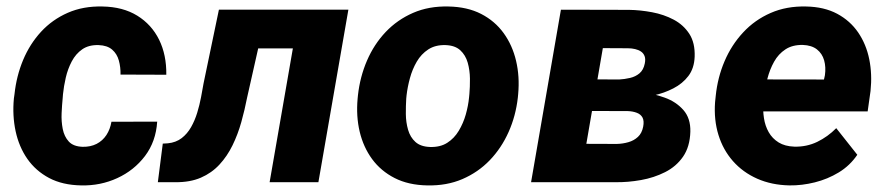

<svg xmlns="http://www.w3.org/2000/svg" viewBox="-20 -558 2711 588"><path d="M232.9 -108.4Q257.3 -107.9 275.9 -117.4Q294.4 -127 305.9 -144.5Q317.4 -162.1 321.3 -185.1L461.4 -185.5Q457.5 -124.5 424.1 -80.3Q390.6 -36.1 339.1 -12.5Q287.6 11.2 228.5 9.8Q171.4 8.8 130.4 -12.9Q89.4 -34.7 63.7 -71.5Q38.1 -108.4 27.8 -156.2Q17.6 -204.1 22.5 -256.3L24.4 -269.5Q30.3 -325.2 50.8 -374.3Q71.3 -423.3 105.7 -460.7Q140.1 -498 187.5 -518.8Q234.9 -539.6 293.9 -538.1Q356.4 -537.1 400.4 -510Q444.3 -482.9 467.3 -436.3Q490.2 -389.6 489.3 -329.1L349.1 -329.6Q349.6 -352.1 344 -372.6Q338.4 -393.1 323.5 -406Q308.6 -418.9 282.2 -419.9Q252 -420.9 231.9 -407Q211.9 -393.1 199.7 -369.9Q187.5 -346.7 181.4 -320.1Q175.3 -293.5 172.9 -269.5L171.9 -256.8Q169.9 -236.8 168.7 -211.7Q167.5 -186.5 172.1 -163.1Q176.8 -139.6 190.7 -124.5Q204.6 -109.4 232.9 -108.4Z M941.4 -528.3 920.9 -409.7H667L688 -528.3ZM1046.9 -528.3 955.1 0H805.7L897.5 -528.3ZM650.4 -528.3H797.4L736.8 -259.3Q729.5 -221.7 719 -184.1Q708.5 -146.5 692.1 -113Q675.8 -79.6 652.1 -54Q628.4 -28.3 595.2 -13.9Q562 0.5 516.6 0H463.4L478.5 -118.2L494.1 -119.1Q519 -121.6 536.4 -135Q553.7 -148.4 565.2 -168.7Q576.7 -189 584 -212.9Q591.3 -236.8 595.7 -260.3Q600.1 -283.7 603.5 -303.2Z M1075.2 -255.9 1076.2 -266.1Q1082.5 -322.8 1104 -372.6Q1125.5 -422.4 1161.1 -460Q1196.8 -497.6 1245.1 -518.6Q1293.5 -539.6 1353.5 -538.1Q1411.1 -537.1 1453.4 -515.4Q1495.6 -493.7 1522.5 -456.5Q1549.3 -419.4 1560.5 -371.6Q1571.8 -323.7 1566.9 -270L1565.9 -259.3Q1559.6 -203.1 1537.6 -153.8Q1515.6 -104.5 1480 -67.4Q1444.3 -30.3 1396 -9.5Q1347.7 11.2 1288.1 9.8Q1231 8.8 1188.7 -12.7Q1146.5 -34.2 1119.6 -70.8Q1092.8 -107.4 1081.5 -154.8Q1070.3 -202.1 1075.2 -255.9ZM1225.1 -266.1 1224.1 -255.9Q1222.7 -233.9 1222.9 -208.7Q1223.1 -183.6 1229.7 -160.6Q1236.3 -137.7 1252.2 -123.3Q1268.1 -108.9 1296.9 -107.9Q1328.1 -106.9 1349.6 -120.6Q1371.1 -134.3 1385 -157.5Q1398.9 -180.7 1406.5 -207.5Q1414.1 -234.4 1416.5 -259.8L1417.5 -270Q1419.4 -291.5 1419.2 -317.1Q1418.9 -342.8 1412.4 -366Q1405.8 -389.2 1389.6 -404.1Q1373.5 -418.9 1344.7 -419.9Q1313.5 -420.9 1291.7 -406.7Q1270 -392.6 1256.3 -369.1Q1242.7 -345.7 1235.4 -318.6Q1228 -291.5 1225.1 -266.1Z M1897.9 -217.8 1734.9 -218.3 1751 -314.9 1875.5 -314.5Q1892.6 -315.4 1909.4 -319.3Q1926.3 -323.2 1938.5 -333.5Q1950.7 -343.8 1954.6 -363.3Q1957.5 -377 1954.1 -386Q1950.7 -395 1943.1 -400.1Q1935.5 -405.3 1925 -407.7Q1914.6 -410.2 1902.8 -410.2L1826.2 -410.6L1755.4 0H1606.4L1697.8 -528.3L1906.7 -527.8Q1940.9 -527.3 1977.1 -520.5Q2013.2 -513.7 2043.2 -497.8Q2073.2 -481.9 2091.1 -454.3Q2108.9 -426.8 2107.4 -384.3Q2106 -348.6 2088.1 -325.2Q2070.3 -301.8 2042.2 -287.4Q2014.2 -272.9 1982.2 -265.9Q1950.2 -258.8 1921.4 -256.8ZM1865.2 0H1659.7L1728 -117.7L1869.1 -117.2Q1887.7 -117.7 1904.5 -122.6Q1921.4 -127.4 1933.6 -138.7Q1945.8 -149.9 1949.7 -169.9Q1953.1 -187.5 1947.8 -197.8Q1942.4 -208 1930.2 -212.6Q1918 -217.3 1902.3 -217.8L1767.1 -218.3L1785.2 -314.9L1920.4 -314.5L1945.8 -275.4Q1981 -271.5 2015.6 -259Q2050.3 -246.6 2072.8 -221.2Q2095.2 -195.8 2094.2 -154.8Q2092.8 -108.4 2071.8 -78.1Q2050.8 -47.9 2016.8 -30.8Q1982.9 -13.7 1943.1 -6.6Q1903.3 0.5 1865.2 0Z M2397.9 9.8Q2343.3 8.8 2299.1 -10.7Q2254.9 -30.3 2224.6 -64.7Q2194.3 -99.1 2180.2 -145Q2166 -190.9 2169.9 -245.1L2171.9 -264.2Q2177.7 -320.8 2199 -370.6Q2220.2 -420.4 2255.9 -458.7Q2291.5 -497.1 2340.1 -518.3Q2388.7 -539.6 2448.7 -538.1Q2503.9 -537.1 2543.7 -515.9Q2583.5 -494.6 2608.2 -458.5Q2632.8 -422.4 2642.1 -376.5Q2651.4 -330.6 2646 -279.3L2637.2 -216.8H2223.6L2239.3 -314.9L2503.4 -314.5L2506.3 -327.6Q2509.8 -352.5 2503.9 -373.3Q2498 -394 2481.9 -406.7Q2465.8 -419.4 2438.5 -420.4Q2406.7 -420.9 2385.3 -406.7Q2363.8 -392.6 2350.6 -368.9Q2337.4 -345.2 2330.3 -317.6Q2323.2 -290 2319.8 -264.2L2317.9 -245.6Q2315.9 -220.2 2319.6 -196.3Q2323.2 -172.4 2334.2 -153.1Q2345.2 -133.8 2364.5 -121.8Q2383.8 -109.9 2412.6 -108.9Q2450.2 -107.9 2482.7 -123.5Q2515.1 -139.2 2541 -165.5L2605.5 -84Q2583 -50.8 2548.8 -30Q2514.6 -9.3 2475.3 0.5Q2436 10.3 2397.9 9.8Z"/></svg>

Font: Roboto ExtraBold
Style: Italic
Weight: 800
Designer: Christian Robertson
Foundry: Google
Version: Version 3.009; 2024